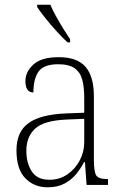

<svg xmlns="http://www.w3.org/2000/svg" viewBox="-20 -786 524 816"><path d="M182 10Q125 10 87.5 -28.5Q50 -67 50 -147Q50 -226 101.5 -263Q153 -300 262 -304L338 -307V-371Q338 -416 329.5 -447.5Q321 -479 297 -496Q273 -513 228 -513Q166 -513 144 -482Q122 -451 122 -393Q88 -393 88 -442Q88 -480 121.5 -511.5Q155 -543 230 -543Q308 -543 343.5 -502Q379 -461 379 -377V-109Q379 -56 389 -40.5Q399 -25 435 -25H439V0H348L341 -97H337Q324 -71 304 -46.5Q284 -22 254.5 -6Q225 10 182 10ZM190 -22Q233 -22 266.5 -45Q300 -68 319 -104.5Q338 -141 338 -181V-281L265 -278Q167 -274 129.5 -239.5Q92 -205 92 -145Q92 -93 115 -57.5Q138 -22 190 -22ZM267 -606Q247 -624 221 -652.5Q195 -681 172 -710Q149 -739 138 -756V-766H194Q203 -744 218 -717Q233 -690 249 -664Q265 -638 278 -619V-606Z"/></svg>

Font: Noto Serif Khmer SemiCondensed ExtraLight
Style: Regular
Weight: 200
Width: 4
Designer: Danh Hong and the Monotype Design Team
Foundry: Monotype Imaging Inc.
Version: Version 2.004; ttfautohint (v1.8.4.7-5d5b)